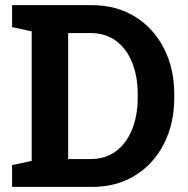

<svg xmlns="http://www.w3.org/2000/svg" viewBox="-20 -731 736 751"><path d="M27.3 0V-85.4L104 -101.6V-608.4L27.3 -625V-710.9H104H339.4Q434.6 -710.9 507.3 -666.3Q580.1 -621.6 620.8 -542.7Q661.6 -463.9 661.6 -361.8V-348.6Q661.6 -247.6 621.3 -168.7Q581.1 -89.8 508.8 -44.9Q436.5 0 341.3 0ZM246.6 -108.9H334Q393.1 -108.9 434.1 -139.9Q475.1 -170.9 496.8 -225.1Q518.6 -279.3 518.6 -348.6V-362.3Q518.6 -432.6 496.8 -486.6Q475.1 -540.5 434.1 -571Q393.1 -601.6 334 -601.6H246.6Z"/></svg>

Font: Roboto Slab LO
Style: Bold
Weight: 700
Designer: Google
Version: Version 2.000